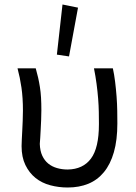

<svg xmlns="http://www.w3.org/2000/svg" viewBox="-20 -826 605 854"><path d="M76 -176Q76 -188 77 -206Q78 -224 79 -245Q80 -266 81 -289Q82 -312 82 -334Q82 -391 75.5 -436Q69 -481 58 -522H139Q145 -501 149.5 -481Q154 -461 157.5 -439Q161 -417 162.5 -392Q164 -367 164 -336Q164 -314 163 -292Q162 -270 161 -250Q160 -230 159 -213.5Q158 -197 157 -186Q158 -155 168 -133.5Q178 -112 194.5 -98.5Q211 -85 233.5 -78.5Q256 -72 281 -72Q349 -73 384.5 -120.5Q420 -168 420 -273Q420 -276 420 -279Q420 -300 419.5 -328Q419 -356 416.5 -387.5Q414 -419 409.5 -453Q405 -487 398 -522H482Q488 -495 492 -462.5Q496 -430 498.5 -397Q501 -364 501.5 -333Q502 -302 502 -277Q502 -203 486.5 -149Q471 -95 442 -60Q413 -25 372.5 -8.5Q332 8 281 8Q241 8 203.5 -2Q166 -12 138 -34.5Q110 -57 93 -92Q76 -127 76 -176ZM327 -792 287 -575 233 -583 258 -806Z"/></svg>

Font: Rising Sun
Style: Regular
Weight: 400
Designer: Matt McInerney, Pablo Impallari, Rodrigo Fuenzalida (Raleway font), Stephen Hutchings (Greek), Cristiano Sobral (main ch
Foundry: The Rising Sun Project Authors
Version: Version 4.327; ttfautohint (v1.8.4.7-5d5b-dirty)